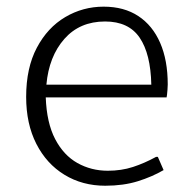

<svg xmlns="http://www.w3.org/2000/svg" viewBox="-20 -559 591 588"><path d="M302.2 9.8Q232.4 9.8 177.5 -23.7Q122.6 -57.1 91.3 -118.4Q60.1 -179.7 60.1 -262.2Q60.1 -351.1 92.8 -412.8Q125.5 -474.6 179.7 -506.6Q233.9 -538.6 297.4 -538.6Q359.9 -538.6 403.6 -509.8Q447.3 -481 470.5 -427.7Q493.7 -374.5 493.7 -300.3Q493.7 -292.5 492.9 -283.9Q492.2 -275.4 491.5 -268.8Q490.7 -262.2 490.2 -260.7H120.1Q123 -182.6 148.9 -133.1Q174.8 -83.5 217 -59.8Q259.3 -36.1 310.1 -36.1Q351.6 -36.1 387 -47.6Q422.4 -59.1 458 -78.6H463.4L481 -38.1Q445.8 -17.6 401.9 -3.9Q357.9 9.8 302.2 9.8ZM122.1 -299.8H443.4Q441.4 -394 407.7 -443.6Q374 -493.2 301.8 -493.2Q224.1 -493.2 177 -439.7Q129.9 -386.2 122.1 -299.8Z"/></svg>

Font: Comme ExtraLight
Style: Regular
Weight: 250
Version: Version 1.000;gftools[0.9.27]